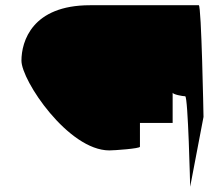

<svg xmlns="http://www.w3.org/2000/svg" viewBox="-20 -728 852 734"><path d="M62 -496C62 -420 241 -153 398 -153C417 -153 515 -160 515 -167V-258H640V-374C640 -367 678 -360 688 -360C699 -360 707 -14 707 -14L758 -281C758 -288 750 -708 740 -708H324C103 -708 62 -570 62 -496Z"/></svg>

Font: Ampere
Style: SCUltExt
Weight: 400
Version: Version 1